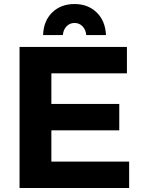

<svg xmlns="http://www.w3.org/2000/svg" viewBox="-20 -933 707 953"><path d="M77 -700H610V-569H235V-417H572V-286H235V-131H621V0H77ZM194 -759Q196 -829 239 -871Q282 -913 350 -913Q417 -913 460 -871Q503 -829 506 -759H408Q406 -785 390 -802Q374 -819 350 -819Q326 -819 310 -802Q294 -785 292 -759Z"/></svg>

Font: Argentum Sans SemiBold
Style: Regular
Weight: 600
Designer: Julieta Ulanovsky (Modified by Cristiano Sobral)
Foundry: Julieta Ulanovsky
Version: Version 5.001;November 22, 2018;FontCreator 11.5.0.2425 64-b